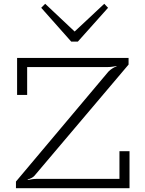

<svg xmlns="http://www.w3.org/2000/svg" viewBox="-20 -991 761 1011"><path d="M64 0V-35L551 -614Q561 -624 573 -631.5Q585 -639 594 -641L593 -643Q585 -642 573 -640Q561 -638 549 -638H123V-491H70V-686H657V-651L166 -71Q158 -60 146 -54Q134 -48 126 -46V-43Q134 -45 147 -47Q160 -49 171 -49H609V-195H662V0ZM529 -971 549 -950 390 -772H355L197 -950L218 -971L373 -825Z"/></svg>

Font: BioRhyme Light
Style: Regular
Weight: 300
Designer: Aoife Mooney
Foundry: Aoife Mooney Type
Version: Version 1.600;gftools[0.9.33]